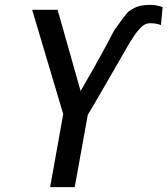

<svg xmlns="http://www.w3.org/2000/svg" viewBox="-20 -765 685 785"><path d="M593 -670Q572 -670 554.5 -651.2Q537 -632.5 528 -618.2Q519 -604 517.5 -601.5Q518.5 -606 441 -470.5Q350 -312.5 339 -295.5L285.5 0H185L238.5 -298.5L111.5 -725H215.5L309.5 -393Q353 -467 392.2 -538.5Q431.5 -610 446.5 -640.5L463 -663Q485.5 -696.5 504 -716.5Q525 -732.5 545 -738.8Q565 -745 594 -745Q608 -745 619 -743Q630 -741 645 -736L638 -662.5Q626 -667 616 -668.5Q606 -670 593 -670Z"/></svg>

Font: JuliaMono MediumItalic
Style: Regular
Weight: 500
Italic angle: -9°
Monospace: yes
Designer: cormullion
Foundry: corm
Version: Version 0.049; ttfautohint (v1.8.4)